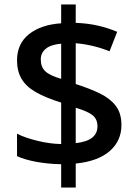

<svg xmlns="http://www.w3.org/2000/svg" viewBox="-20 -779 612 857"><path d="M253 -46Q195 -47 143 -56.5Q91 -66 56 -82V-182Q92 -164 147 -150.5Q202 -137 253 -136V-321Q183 -343 139.5 -368Q96 -393 76 -427.5Q56 -462 56 -509Q56 -584 109.5 -626.5Q163 -669 253 -675V-759H318V-677Q372 -675 417.5 -664.5Q463 -654 503 -637L469 -550Q435 -564 395.5 -573.5Q356 -583 318 -586V-404Q380 -384 425.5 -362Q471 -340 496.5 -307Q522 -274 522 -221Q522 -150 469.5 -104.5Q417 -59 318 -49V58H253ZM318 -140Q369 -146 392 -165Q415 -184 415 -215Q415 -247 393.5 -264.5Q372 -282 318 -298ZM253 -584Q207 -580 184.5 -561.5Q162 -543 162 -514Q162 -480 182 -461Q202 -442 253 -427Z"/></svg>

Font: Noto Sans Nag Mundari Medium
Style: Regular
Weight: 500
Version: Version 1.000